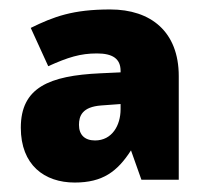

<svg xmlns="http://www.w3.org/2000/svg" viewBox="-20 -742 437 406"><path d="M213 -722C134 -722 94 -707 45 -683L82 -602C124 -621 150 -629 185 -629C218 -629 235 -618 235 -592V-589L192 -587C84 -582 24 -557 24 -472C24 -393 74 -356 138 -356C197 -356 228 -379 257 -424L279 -362H358V-581C358 -675 299 -722 213 -722ZM194 -519 235 -522V-511C235 -477 217 -445 181 -445C159 -445 147 -457 147 -478C147 -497 154 -516 194 -519Z"/></svg>

Font: Noto Sans Kannada Black
Style: Regular
Weight: 900
Designer: Jelle Bosma - Monotype Design Team
Foundry: Monotype Imaging Inc.
Version: Version 2.005